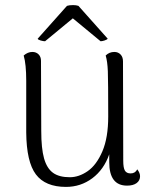

<svg xmlns="http://www.w3.org/2000/svg" viewBox="-20 -721 600 754"><path d="M530 -29Q530 -12 516.5 -2Q503 8 479 8Q409 8 409 -84V-115Q388 -55 342.5 -21Q297 13 239 13Q158 13 121 -36Q84 -85 83 -201V-404Q83 -469 73 -503Q89 -517 107 -517Q122 -517 131.5 -507.5Q141 -498 141 -482L142 -207Q142 -138 153 -99Q164 -60 188 -42.5Q212 -25 254 -25Q290 -25 324.5 -49Q359 -73 382 -126.5Q405 -180 405 -264Q405 -402 403.5 -441Q402 -480 395 -503Q409 -517 429 -517Q444 -517 453.5 -507Q463 -497 463 -480L464 -90Q464 -62 470.5 -51Q477 -40 493 -40Q511 -40 519 -56Q530 -42 530 -29ZM128 -569 243 -698Q252 -701 267 -701Q279 -701 288 -698L403 -569Q400 -565 390.5 -562Q381 -559 375 -559L266 -649L157 -559Q150 -559 139.5 -562Q129 -565 128 -569Z"/></svg>

Font: Arima Madurai Light
Style: Regular
Weight: 300
Designer: Joana Correia and Natanael Gama
Foundry: NDISCOVER
Version: Version 1.020